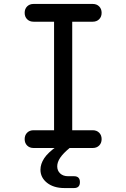

<svg xmlns="http://www.w3.org/2000/svg" viewBox="-20 -750 640 973"><path d="M346 -90H450Q470 -90 482.5 -77.5Q495 -65 495 -45Q495 -25 482.5 -12.5Q470 0 450 0H150Q130 0 117.5 -12.5Q105 -25 105 -45Q105 -65 117.5 -77.5Q130 -90 150 -90H254V-640H150Q130 -640 117.5 -652.5Q105 -665 105 -685Q105 -705 117.5 -717.5Q130 -730 150 -730H450Q470 -730 482.5 -717.5Q495 -705 495 -685Q495 -665 482.5 -652.5Q470 -640 450 -640H346ZM355 143Q370 143 377.5 150.5Q385 158 385 173Q385 188 377.5 195.5Q370 203 355 203H307Q252 203 218.5 176.5Q185 150 185 110Q185 81 204 52Q223 23 270 -10H345L334 -1Q300 27 285 49.5Q270 72 270 93Q270 115 285 129Q300 143 325 143Z"/></svg>

Font: Maple Mono
Style: Regular
Weight: 400
Monospace: yes
Designer: subframe7536
Version: Version 7.300